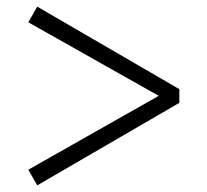

<svg xmlns="http://www.w3.org/2000/svg" viewBox="-20 -650 621 577"><path d="M92 -630 65 -583 457 -362 65 -140 92 -93 519 -341V-382Z"/></svg>

Font: Noto Serif CJK JP Medium
Style: Regular
Weight: 500
Designer: Ryoko NISHIZUKA 西塚涼子 (kana & ideographs); Frank Grießhammer (Latin, Greek & Cyrillic); Wenlong ZHANG 张文龙 (bopomofo); San
Foundry: Adobe Systems Incorporated
Version: Version 1.000;PS 1;hotconv 16.6.53;makeotf.lib2.5.65590